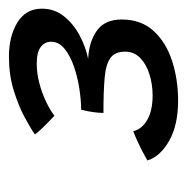

<svg xmlns="http://www.w3.org/2000/svg" viewBox="-14 -672 436 449"><g transform="rotate(-90 204.5 -447.0)"><path d="M194.3 -249Q137 -249 100.2 -269.9Q63.4 -290.8 54.2 -320.8Q63.7 -326.4 75.8 -332.7Q87.9 -338.9 100.4 -344.6Q112.8 -350.2 122.7 -353.9Q127.1 -334.1 148.9 -321.3Q170.8 -308.6 206.3 -308.6Q231.7 -308.6 255.1 -315.8Q278.6 -322.9 293.6 -337.3Q308.7 -351.8 308.7 -372.9Q308.7 -396.1 294.6 -406.8Q280.5 -417.6 249.2 -420.6Q217.9 -423.6 165.4 -423.6Q165.4 -434.8 167.5 -448.9Q169.6 -463.1 172.9 -475.7Q193.9 -475.7 221.2 -479.8Q248.5 -483.9 273.7 -492.5Q298.8 -501.1 315.3 -514.4Q331.9 -527.7 331.9 -546.1Q331.9 -561 319.5 -570.3Q307.2 -579.6 280.7 -579.6Q258.7 -579.6 235.4 -573.6Q212.2 -567.5 192.2 -558Q172.2 -548.6 158.8 -538.2Q152.4 -544.5 143.2 -553.3Q133.9 -562.2 126.1 -570.7Q118.2 -579.2 115.1 -583.9Q129.1 -593.8 155.7 -608.1Q182.2 -622.4 218.4 -633.5Q254.5 -644.6 296.9 -644.6Q344.8 -644.6 377 -624.8Q409.2 -604.9 409.2 -567.6Q409.2 -538.2 391.6 -516.1Q373.9 -493.9 347.2 -479.6Q320.4 -465.2 292 -459.4Q331.6 -457.4 357.8 -439Q383.9 -420.6 383.9 -380.9Q383.9 -335.2 356.8 -305.9Q329.6 -276.6 286.2 -262.8Q242.9 -249 194.3 -249Z"/></g></svg>

Font: Grandstander Thin
Style: Italic
Weight: 100
Italic angle: -15°
Designer: Tyler Finck
Foundry: Etcetera Type Co
Version: Version 1.200